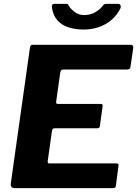

<svg xmlns="http://www.w3.org/2000/svg" viewBox="-20 -974 710 994"><path d="M135 -727Q137 -737 139.5 -739.5Q142 -742 150 -742H657Q673 -742 669 -720L656 -631Q655 -621 650.5 -617.5Q646 -614 635 -614H308Q301 -614 297.5 -611Q294 -608 292 -599L271 -449Q270 -441 272 -438.5Q274 -436 280 -436H499Q508 -436 510 -432.5Q512 -429 511 -422L497 -321Q496 -310 483 -310H262Q251 -310 249 -296L227 -140Q226 -128 234 -128H581Q590 -128 592.5 -125Q595 -122 593 -113L580 -13Q579 -6 576 -3Q573 0 563 0H56Q33 0 36 -25L135 -727ZM592 -954Q601 -954 604 -946Q607 -938 602 -928Q585 -895 556.5 -870.5Q528 -846 491 -833.5Q454 -821 413 -821Q370 -821 334.5 -832.5Q299 -844 277 -869Q255 -894 249 -934Q248 -942 250 -948Q252 -954 262 -954H323Q331 -954 334 -948Q337 -942 343 -934Q351 -925 361.5 -916Q372 -907 385.5 -901.5Q399 -896 416 -896Q445 -896 470 -909Q495 -922 511 -943Q515 -950 520.5 -952Q526 -954 531 -954Z"/></svg>

Font: Libre Franklin
Style: Bold Italic
Weight: 700
Italic angle: -8°
Designer: Pablo Impallari, Rodrigo Fuenzalida, Nhung Nguyen
Foundry: Impallari Type
Version: Version 3.000